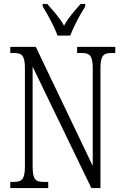

<svg xmlns="http://www.w3.org/2000/svg" viewBox="-20 -951 626 971"><path d="M271 -771H335C352 -816 386 -880 411 -918V-931H388C356 -895 327 -864 304 -821C280 -864 250 -895 219 -931H196V-918C220 -880 255 -816 271 -771ZM32 0H224V-31H203C160 -31 145 -41 145 -111V-614L442 0H488V-603C488 -672 504 -683 546 -683H563V-714H370V-683H391C433 -683 449 -672 449 -605V-112L161 -714H32V-683H48C90 -683 106 -673 106 -605V-111C106 -41 90 -31 46 -31H32Z"/></svg>

Font: Noto Serif Georgian ExtraCondensed Light
Style: Regular
Weight: 300
Width: 2
Designer: Monotype Design Team, Akaki Razmadze
Foundry: Google LLC
Version: Version 2.003